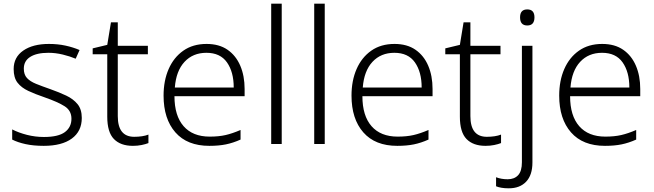

<svg xmlns="http://www.w3.org/2000/svg" viewBox="-20 -780 3544 1040"><path d="M423 -141Q423 -69 369 -29.5Q315 10 217 10Q161 10 118 0.5Q75 -9 46 -24V-79Q81 -61 126 -49.5Q171 -38 218 -38Q296 -38 331.5 -64.5Q367 -91 367 -137Q367 -181 330 -204.5Q293 -228 221 -253Q171 -270 133.5 -287.5Q96 -305 75 -332Q54 -359 54 -406Q54 -470 106 -506Q158 -542 245 -542Q293 -542 334.5 -533Q376 -524 411 -509L390 -462Q359 -475 320 -484.5Q281 -494 242 -494Q179 -494 144 -472Q109 -450 109 -408Q109 -376 126 -357.5Q143 -339 175 -326Q207 -313 253 -297Q301 -280 339 -262Q377 -244 400 -216Q423 -188 423 -141Z M707 -39Q729 -39 749 -42Q769 -45 784 -51V-5Q769 1 747 5.5Q725 10 700 10Q633 10 597 -27Q561 -64 561 -148V-486H482V-518L561 -537L581 -659H618V-532H781V-486H618V-151Q618 -39 707 -39Z M1099 -542Q1167 -542 1212.5 -510.5Q1258 -479 1281.5 -424Q1305 -369 1305 -298V-259H925Q925 -153 974.5 -96.5Q1024 -40 1116 -40Q1165 -40 1202 -48.5Q1239 -57 1283 -76V-24Q1243 -6 1204 2Q1165 10 1114 10Q994 10 930 -63Q866 -136 866 -262Q866 -343 893.5 -406Q921 -469 973 -505.5Q1025 -542 1099 -542ZM1098 -494Q1025 -494 979.5 -445Q934 -396 927 -306H1246Q1246 -390 1209.5 -442Q1173 -494 1098 -494Z M1506 0H1449V-760H1506Z M1739 0H1682V-760H1739Z M2117 -542Q2185 -542 2230.5 -510.5Q2276 -479 2299.5 -424Q2323 -369 2323 -298V-259H1943Q1943 -153 1992.5 -96.5Q2042 -40 2134 -40Q2183 -40 2220 -48.5Q2257 -57 2301 -76V-24Q2261 -6 2222 2Q2183 10 2132 10Q2012 10 1948 -63Q1884 -136 1884 -262Q1884 -343 1911.5 -406Q1939 -469 1991 -505.5Q2043 -542 2117 -542ZM2116 -494Q2043 -494 1997.5 -445Q1952 -396 1945 -306H2264Q2264 -390 2227.5 -442Q2191 -494 2116 -494Z M2617 -39Q2639 -39 2659 -42Q2679 -45 2694 -51V-5Q2679 1 2657 5.5Q2635 10 2610 10Q2543 10 2507 -27Q2471 -64 2471 -148V-486H2392V-518L2471 -537L2491 -659H2528V-532H2691V-486H2528V-151Q2528 -39 2617 -39Z M2797 -686Q2797 -729 2836 -729Q2875 -729 2875 -686Q2875 -642 2836 -642Q2797 -642 2797 -686ZM2736 240Q2713 240 2696 237Q2679 234 2667 229V180Q2695 191 2730 191Q2766 191 2786.5 169Q2807 147 2807 99V-532H2864V100Q2864 168 2830 204Q2796 240 2736 240Z M3242 -542Q3310 -542 3355.5 -510.5Q3401 -479 3424.5 -424Q3448 -369 3448 -298V-259H3068Q3068 -153 3117.5 -96.5Q3167 -40 3259 -40Q3308 -40 3345 -48.5Q3382 -57 3426 -76V-24Q3386 -6 3347 2Q3308 10 3257 10Q3137 10 3073 -63Q3009 -136 3009 -262Q3009 -343 3036.5 -406Q3064 -469 3116 -505.5Q3168 -542 3242 -542ZM3241 -494Q3168 -494 3122.5 -445Q3077 -396 3070 -306H3389Q3389 -390 3352.5 -442Q3316 -494 3241 -494Z"/></svg>

Font: Noto Sans Gurmukhi UI Light
Style: Regular
Weight: 300
Designer: Jelle Bosma - Monotype Design Team
Foundry: Monotype Imaging Inc.
Version: Version 2.004; ttfautohint (v1.8.4.7-5d5b)